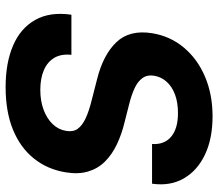

<svg xmlns="http://www.w3.org/2000/svg" viewBox="-67 -710 788 694"><g transform="rotate(90 327.0 -363.0)"><path d="M294.9 10.7Q207 10.7 144.3 -16.4Q81.5 -43.5 51.8 -96.7Q22 -149.9 33.2 -227.1H178.2Q174.3 -189.9 189.2 -165Q204.1 -140.1 233.9 -127.4Q263.7 -114.7 304.7 -114.7Q344.7 -114.7 376.5 -126.5Q408.2 -138.2 428.5 -159.2Q448.7 -180.2 453.1 -208Q457.5 -232.9 445.8 -249.5Q434.1 -266.1 408.2 -278.3Q382.3 -290.5 342.8 -300.3L266.6 -319.8Q178.2 -341.8 132.6 -389.6Q86.9 -437.5 100.1 -519Q110.8 -584.5 151.9 -633.5Q192.9 -682.6 257.1 -710Q321.3 -737.3 400.4 -737.3Q481.4 -737.3 539.3 -709.7Q597.2 -682.1 625.2 -632.8Q653.3 -583.5 644 -518.6H500.5Q503.4 -563 474.1 -587.6Q444.8 -612.3 388.7 -612.3Q350.6 -612.3 321.8 -601.6Q293 -590.8 275.6 -571.5Q258.3 -552.2 253.9 -527.3Q249.5 -501.5 262.2 -483.9Q274.9 -466.3 299.8 -455.1Q324.7 -443.8 356 -436L419.4 -419.9Q464.4 -409.2 501.5 -391.6Q538.6 -374 564 -348.4Q589.4 -322.8 599.9 -287.6Q610.4 -252.4 603 -207Q592.3 -140.6 553 -91.6Q513.7 -42.5 448.7 -15.9Q383.8 10.7 294.9 10.7Z"/></g></svg>

Font: Inter 16pt
Style: Bold Italic
Weight: 700
Italic angle: -9.3988°
Version: Version 4.001;git-66647c0bb